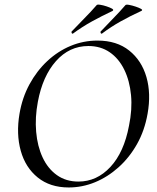

<svg xmlns="http://www.w3.org/2000/svg" viewBox="-20 -815 692 847"><path d="M283 12Q201 12 146.5 -32Q92 -76 71.5 -150Q51 -224 66 -313Q78 -384 110 -443Q142 -502 188.5 -545.5Q235 -589 291.5 -612.5Q348 -636 410 -636Q495 -636 550 -592Q605 -548 626 -475Q647 -402 631 -313Q618 -239 584.5 -179.5Q551 -120 503 -77Q455 -34 399 -11Q343 12 283 12ZM326 -14Q407 -14 467 -78.5Q527 -143 549 -260Q564 -332 558 -395.5Q552 -459 528 -508Q504 -557 464 -584.5Q424 -612 370 -612Q286 -612 227 -545.5Q168 -479 147 -366Q134 -297 139.5 -233.5Q145 -170 168 -120.5Q191 -71 231 -42.5Q271 -14 326 -14ZM302 -667Q298 -665 296 -670Q294 -675 297 -677Q327 -709 353.5 -735.5Q380 -762 406 -792Q408 -796 421.5 -794Q435 -792 450 -787Q465 -782 474 -777Q483 -772 477 -767Q428 -744 385.5 -720.5Q343 -697 302 -667ZM430 -667Q426 -665 424 -670Q422 -675 425 -677Q455 -709 481 -735.5Q507 -762 533 -792Q536 -796 549.5 -793.5Q563 -791 578 -786Q593 -781 602 -776Q611 -771 604 -767Q554 -744 512 -720.5Q470 -697 430 -667Z"/></svg>

Font: Cormorant Medium
Style: Italic
Weight: 500
Italic angle: -10°
Designer: Christian Thalmann (Catharsis Fonts)
Foundry: Catharsis Fonts
Version: Version 4.000